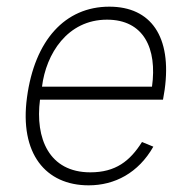

<svg xmlns="http://www.w3.org/2000/svg" viewBox="-20 -546 578 576"><path d="M100 -247H469L474 -277C496 -436 433 -526 308 -526C175 -526 84 -425 61 -254C38 -85 117 10 246 10C324 10 395 -27 440 -106L406 -120C370 -63 327 -29 251 -29C127 -29 85 -131 100 -247ZM106 -286C118 -384 182 -487 301 -487C411 -487 452 -401 436 -286Z"/></svg>

Font: United Sans Thin
Style: Italic
Weight: 100
Italic angle: -8°
Designer: Pablo Impallari, Rodrigo Fuenzalida (Modified by Dan O. Williams)
Version: Version 1.000;PS 001.000;hotconv 1.0.88;makeotf.lib2.5.64775